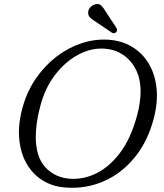

<svg xmlns="http://www.w3.org/2000/svg" viewBox="-20 -909 809 945"><path d="M514.5 -713.5Q579 -709 629.2 -679Q679.5 -649 710.8 -598Q742 -547 750 -479.2Q758 -411.5 738.5 -332.5Q709 -215.5 644 -135.5Q579 -55.5 490.8 -17Q402.5 21.5 303 14Q238 9.5 188 -22.2Q138 -54 108.5 -108Q79 -162 74 -233.8Q69 -305.5 94 -390Q116 -464.5 158.8 -525.8Q201.5 -587 258.8 -630.8Q316 -674.5 381.5 -696.2Q447 -718 514.5 -713.5ZM321.5 -29.5Q388 -24 452.8 -55.2Q517.5 -86.5 570.5 -156.5Q623.5 -226.5 654 -338Q663.5 -372.5 667.8 -403Q672 -433.5 672 -460Q671.5 -522.5 648.2 -567.8Q625 -613 586.2 -639Q547.5 -665 500 -669Q435 -675.5 369.8 -642.2Q304.5 -609 253 -543Q201.5 -477 177.5 -384Q166 -340.5 161 -303.2Q156 -266 156 -234Q156.5 -136.5 203 -86Q249.5 -35.5 321.5 -29.5ZM501.5 -850 553 -772Q555.5 -766.5 556 -761Q556.5 -755.5 551.5 -750.5Q542 -742 531 -748L449 -803.5Q433.5 -812.5 424 -822Q414.5 -831.5 414 -845Q413 -858 422.2 -870.2Q431.5 -882.5 447.5 -887.5Q466.5 -893 478 -882Q489.5 -871 501.5 -850Z"/></svg>

Font: Fraunces 9pt S100 Light
Style: Italic
Weight: 300
Italic angle: -16°
Version: Version 1.000; ttfautohint (v1.8.3)